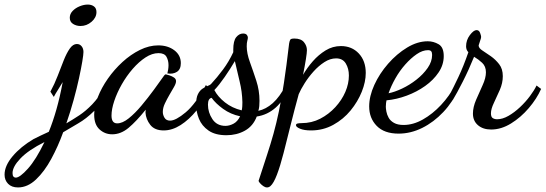

<svg xmlns="http://www.w3.org/2000/svg" viewBox="-215 -542 2393 842"><path d="M-136 280Q-164 280 -179.5 264Q-195 248 -195 224Q-195 185 -159.5 143Q-124 101 -68 68Q-52 60 -35.5 52Q-19 44 -1 36Q17 -8 32.5 -62.5Q48 -117 60 -182Q49 -163 38.5 -147Q28 -131 21 -117L6 -140Q24 -173 38 -209.5Q52 -246 64.5 -277.5Q77 -309 91 -329Q105 -349 122 -349Q135 -349 143 -339Q151 -329 151 -314Q151 -303 146 -273Q141 -243 131.5 -199Q122 -155 108 -104Q94 -53 76 -1Q105 -18 133 -36.5Q161 -55 189.5 -84.5Q218 -114 246 -163L262 -153Q233 -90 198 -55.5Q163 -21 128 -1Q93 19 62 38Q40 99 10 154.5Q-20 210 -57 245Q-94 280 -136 280ZM-146 237Q-128 237 -92.5 197.5Q-57 158 -20 81Q-90 116 -125 152.5Q-160 189 -160 217Q-160 228 -156 232.5Q-152 237 -146 237ZM138 -428Q120 -428 105.5 -437Q91 -446 91 -464Q91 -481 103.5 -494Q116 -507 134.5 -514.5Q153 -522 170 -522Q186 -522 197 -514Q208 -506 208 -489Q208 -465 186.5 -446.5Q165 -428 138 -428Z M277 47Q245 47 221.5 25.5Q198 4 198 -39Q198 -75 214 -116Q230 -157 258 -197Q286 -237 322 -270Q358 -303 398.5 -323Q439 -343 479 -343Q521 -343 549.5 -321.5Q578 -300 578 -265Q578 -238 561 -227Q544 -216 519 -220Q521 -228 522.5 -237.5Q524 -247 524 -256Q524 -277 515 -293Q506 -309 480 -309Q452 -309 423 -290Q394 -271 367 -240Q340 -209 319 -172Q298 -135 286 -99Q274 -63 274 -35Q274 -1 299 -1Q322 -1 349.5 -23Q377 -45 405.5 -79Q434 -113 460 -148.5Q486 -184 505 -211Q509 -216 512 -216Q517 -215 528 -211.5Q539 -208 548 -202Q557 -196 557 -186Q557 -176 548 -160.5Q539 -145 528 -126Q517 -107 508 -88Q499 -69 499 -51Q499 -38 506.5 -25.5Q514 -13 531 -13Q556 -13 599.5 -49.5Q643 -86 688 -169L704 -153Q681 -99 647.5 -58Q614 -17 577 6.5Q540 30 503 30Q463 30 444 5.5Q425 -19 423 -48Q423 -51 423.5 -54.5Q424 -58 424 -61Q383 -10 349 18.5Q315 47 277 47Z M778 51Q729 51 699.5 30.5Q670 10 657.5 -21Q645 -52 645 -84Q645 -113 653 -129Q661 -145 673 -153Q685 -161 695.5 -165Q706 -169 710 -173Q737 -202 763 -237Q789 -272 808 -313V-324Q808 -363 821 -379Q834 -395 851 -395Q862 -395 867 -389.5Q872 -384 872 -377Q872 -372 869.5 -363Q867 -354 867 -339Q867 -308 881 -269.5Q895 -231 909 -188Q923 -145 923 -100Q923 -87 922 -76.5Q921 -66 918 -56Q951 -63 981 -89.5Q1011 -116 1039 -169L1050 -160Q1031 -103 994.5 -70.5Q958 -38 911 -31Q895 11 859 31Q823 51 778 51ZM774 10Q791 10 809 0.5Q827 -9 838 -32Q796 -41 763.5 -64.5Q731 -88 713 -113Q697 -110 697 -83Q697 -49 716.5 -19.5Q736 10 774 10ZM845 -58Q847 -66 847.5 -76Q848 -86 848 -94Q847 -140 836 -184.5Q825 -229 815 -274Q795 -240 770.5 -204.5Q746 -169 725 -147Q740 -118 771.5 -93Q803 -68 845 -58Z M956 280Q948 280 939.5 274Q931 268 925 261Q919 254 919 251Q940 186 956 137.5Q972 89 984.5 44Q997 -1 1008 -53.5Q1019 -106 1030 -177.5Q1041 -249 1053 -352Q1055 -363 1058 -368Q1061 -373 1076 -373Q1105 -373 1118 -357Q1131 -341 1131 -322Q1131 -311 1126.5 -282.5Q1122 -254 1114 -214Q1132 -245 1157 -273.5Q1182 -302 1213 -321Q1244 -340 1280 -340Q1328 -340 1358.5 -307.5Q1389 -275 1389 -222Q1389 -183 1371.5 -139.5Q1354 -96 1322.5 -57.5Q1291 -19 1246.5 5.5Q1202 30 1149 30Q1119 30 1101 22.5Q1083 15 1083 7Q1083 1 1090.5 -0.5Q1098 -2 1107 -2Q1152 -2 1189.5 -21.5Q1227 -41 1255.5 -72Q1284 -103 1299.5 -139Q1315 -175 1315 -211Q1315 -241 1301.5 -263.5Q1288 -286 1259 -286Q1233 -286 1207.5 -269.5Q1182 -253 1160 -228.5Q1138 -204 1121 -177Q1104 -150 1095 -129Q1076 -60 1059.5 6.5Q1043 73 1028.5 129.5Q1014 186 999.5 224Q985 262 971 274Q964 280 956 280Z M1533 44Q1470 44 1437 10Q1404 -24 1404 -75Q1404 -120 1426.5 -169.5Q1449 -219 1487 -262.5Q1525 -306 1570.5 -333.5Q1616 -361 1661 -361Q1686 -361 1708.5 -348Q1731 -335 1731 -296Q1731 -258 1708.5 -224.5Q1686 -191 1649.5 -165Q1613 -139 1568.5 -122.5Q1524 -106 1480 -102Q1479 -96 1478 -90Q1477 -84 1477 -74Q1477 -66 1479.5 -52.5Q1482 -39 1489.5 -25.5Q1497 -12 1513 -3Q1529 6 1555 6Q1597 6 1639.5 -18Q1682 -42 1719 -81.5Q1756 -121 1781 -169L1798 -155Q1771 -95 1729 -50.5Q1687 -6 1636.5 19Q1586 44 1533 44ZM1489 -133Q1515 -138 1548 -153.5Q1581 -169 1611 -192.5Q1641 -216 1660.5 -244Q1680 -272 1680 -301Q1680 -312 1676 -317Q1672 -322 1662 -322Q1638 -322 1612.5 -304.5Q1587 -287 1562.5 -259.5Q1538 -232 1519 -198.5Q1500 -165 1489 -133Z M1939 26Q1903 26 1881 7Q1859 -12 1859 -44Q1859 -72 1873 -104.5Q1887 -137 1901.5 -168.5Q1916 -200 1916 -225Q1916 -251 1899.5 -266.5Q1883 -282 1864 -293Q1841 -236 1814.5 -184Q1788 -132 1771 -104L1758 -129Q1772 -155 1795 -203.5Q1818 -252 1839 -313Q1829 -323 1829 -339Q1829 -366 1845.5 -388Q1862 -410 1875 -410Q1886 -410 1890.5 -397.5Q1895 -385 1895 -380Q1895 -375 1890 -361.5Q1885 -348 1884 -343Q1884 -331 1900.5 -320.5Q1917 -310 1937.5 -295.5Q1958 -281 1974 -260.5Q1990 -240 1990 -208Q1990 -178 1977 -148Q1964 -118 1951 -91Q1938 -64 1938 -45Q1938 -29 1946 -24Q1954 -19 1965 -19Q1989 -19 2015 -34Q2041 -49 2065.5 -72Q2090 -95 2109 -120.5Q2128 -146 2138 -167L2158 -152Q2139 -109 2104 -68Q2069 -27 2026 -0.5Q1983 26 1939 26Z"/></svg>

Font: Dancing Script SemiBold
Style: Regular
Weight: 600
Designer: Pablo Impallari
Foundry: Pablo Impallari
Version: Version 2.001